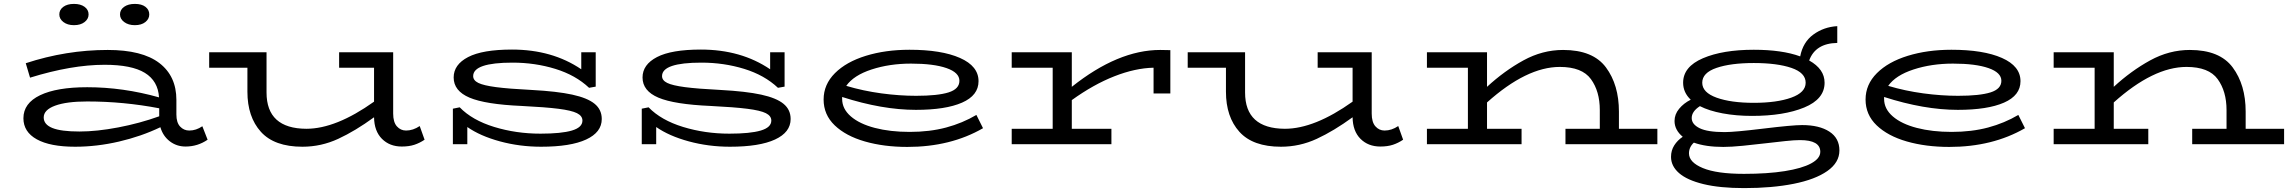

<svg xmlns="http://www.w3.org/2000/svg" viewBox="-20 -739 11736 984"><path d="M1044 -23Q993 12 931 12Q885 12 850 -15Q815 -42 802 -87Q704 -40 590 -13.5Q476 13 365 13Q237 13 168.5 -25Q100 -63 100 -133Q100 -210 185.5 -251Q271 -292 427 -292Q611 -292 795 -240Q790 -324 722.5 -365.5Q655 -407 516 -407Q347 -407 134 -341L112 -415Q319 -483 532 -483Q709 -483 796.5 -416Q884 -349 884 -227V-152Q884 -111 903 -90.5Q922 -70 950 -70Q985 -70 1017 -92ZM387 -65Q476 -65 586 -86Q696 -107 796 -143V-184Q613 -219 427 -219Q321 -219 262.5 -197.5Q204 -176 204 -137Q204 -101 248.5 -83Q293 -65 387 -65ZM284 -665Q284 -689 304.5 -704Q325 -719 359 -719Q393 -719 413.5 -704Q434 -689 434 -665Q434 -642 413.5 -626Q393 -610 359 -610Q326 -610 305 -626Q284 -642 284 -665ZM595 -665Q595 -689 616 -704Q637 -719 671 -719Q706 -719 725.5 -704Q745 -689 745 -665Q745 -642 725 -626Q705 -610 671 -610Q638 -610 616.5 -626Q595 -642 595 -665Z M2156 -23Q2131 -6 2103.5 3Q2076 12 2039 12Q1977 12 1937.5 -27.5Q1898 -67 1897 -138Q1801 -68 1713.5 -27.5Q1626 13 1530 13Q1386 13 1317 -63.5Q1248 -140 1248 -269V-392H1052V-471H1346V-265Q1346 -80 1550 -79Q1702 -79 1897 -218V-392H1718V-471H1995V-157Q1995 -113 2014 -91.5Q2033 -70 2061 -70Q2097 -70 2131 -93Z M3064 -129Q3064 -61 2984 -24Q2904 13 2753 13Q2643 13 2542 -14.5Q2441 -42 2375 -88V0H2301V-182L2336 -189Q2400 -123 2512.5 -88.5Q2625 -54 2750 -54Q2857 -54 2911 -70Q2965 -86 2965 -121Q2965 -145 2937 -159Q2909 -173 2842 -181.5Q2775 -190 2654 -196Q2468 -204 2386.5 -238.5Q2305 -273 2305 -342Q2305 -408 2379 -446.5Q2453 -485 2604 -485Q2810 -485 2959 -384V-471H3033V-295L2999 -289Q2930 -354 2826 -386Q2722 -418 2607 -418Q2405 -418 2405 -349Q2405 -327 2431.5 -314Q2458 -301 2522 -292.5Q2586 -284 2705 -278Q2835 -271 2913 -254Q2991 -237 3027.5 -207Q3064 -177 3064 -129Z M4032 -129Q4032 -61 3952 -24Q3872 13 3721 13Q3611 13 3510 -14.5Q3409 -42 3343 -88V0H3269V-182L3304 -189Q3368 -123 3480.5 -88.5Q3593 -54 3718 -54Q3825 -54 3879 -70Q3933 -86 3933 -121Q3933 -145 3905 -159Q3877 -173 3810 -181.5Q3743 -190 3622 -196Q3436 -204 3354.5 -238.5Q3273 -273 3273 -342Q3273 -408 3347 -446.5Q3421 -485 3572 -485Q3778 -485 3927 -384V-471H4001V-295L3967 -289Q3898 -354 3794 -386Q3690 -418 3575 -418Q3373 -418 3373 -349Q3373 -327 3399.5 -314Q3426 -301 3490 -292.5Q3554 -284 3673 -278Q3803 -271 3881 -254Q3959 -237 3995.5 -207Q4032 -177 4032 -129Z M5018 -82Q4852 14 4630 14Q4510 14 4412.5 -14Q4315 -42 4258 -96.5Q4201 -151 4201 -229Q4201 -306 4259 -364Q4317 -422 4417.5 -453Q4518 -484 4641 -484Q4805 -484 4900 -442Q4995 -400 4995 -323Q4995 -250 4910.5 -213Q4826 -176 4674 -176Q4501 -176 4296 -242V-232Q4296 -181 4340.5 -142.5Q4385 -104 4463.5 -83.5Q4542 -63 4642 -63Q4745 -63 4829 -85.5Q4913 -108 4984 -150ZM4317 -299Q4404 -273 4497 -260.5Q4590 -248 4675 -248Q4786 -248 4841.5 -265.5Q4897 -283 4897 -325Q4897 -367 4831 -390Q4765 -413 4649 -413Q4539 -413 4447 -383Q4355 -353 4317 -299Z M5978 -482V-260H5892V-392Q5798 -390 5691 -348Q5584 -306 5473 -226V-79H5676V0H5165V-79H5375V-392H5165V-471H5473V-294Q5710 -483 5926 -483Z M7171 -23Q7146 -6 7118.5 3Q7091 12 7054 12Q6992 12 6952.5 -27.5Q6913 -67 6912 -138Q6816 -68 6728.5 -27.5Q6641 13 6545 13Q6401 13 6332 -63.5Q6263 -140 6263 -269V-392H6067V-471H6361V-265Q6361 -80 6565 -79Q6717 -79 6912 -218V-392H6733V-471H7010V-157Q7010 -113 7029 -91.5Q7048 -70 7076 -70Q7112 -70 7146 -93Z M8474 -79V0H8003V-79H8179V-175Q8179 -271 8133.5 -333.5Q8088 -396 7974 -396Q7804 -396 7601 -214V-79H7778V0H7293V-79H7503V-392H7293V-471H7601V-294Q7690 -376 7787.5 -429.5Q7885 -483 7991 -483Q8144 -483 8210.5 -393.5Q8277 -304 8277 -167V-79Z M9407 32Q9407 94 9345 137.5Q9283 181 9172.5 203Q9062 225 8919 225Q8794 225 8710 204.5Q8626 184 8585 148Q8544 112 8544 65Q8544 32 8560.5 6Q8577 -20 8604 -38Q8562 -73 8562 -119Q8562 -153 8585.5 -181.5Q8609 -210 8645 -228Q8606 -265 8606 -315Q8606 -397 8707.5 -440.5Q8809 -484 8968 -484Q9113 -484 9206 -450Q9220 -523 9273.5 -562Q9327 -601 9396 -605V-519Q9284 -517 9252 -429Q9331 -385 9331 -315Q9331 -231 9226.5 -188Q9122 -145 8959 -145Q8878 -145 8808.5 -158Q8739 -171 8692 -195Q8650 -168 8650 -134Q8650 -102 8690.5 -82Q8731 -62 8819 -62Q8870 -62 9018 -80Q9166 -98 9216 -98Q9304 -98 9355.5 -64.5Q9407 -31 9407 32ZM8704 -315Q8704 -265 8777.5 -238.5Q8851 -212 8968 -212Q9086 -212 9160 -238.5Q9234 -265 9234 -315Q9234 -366 9161 -391Q9088 -416 8968 -416Q8850 -416 8777 -391Q8704 -366 8704 -315ZM9309 39Q9309 -21 9205 -21Q9177 -21 9129.5 -16Q9082 -11 9032 -5Q8974 2 8913 8Q8852 14 8812 14Q8722 14 8661 -8Q8636 15 8636 47Q8636 93 8707.5 122.5Q8779 152 8918 152Q9039 152 9127 138Q9215 124 9262 98.5Q9309 73 9309 39Z M10358 -82Q10192 14 9970 14Q9850 14 9752.5 -14Q9655 -42 9598 -96.5Q9541 -151 9541 -229Q9541 -306 9599 -364Q9657 -422 9757.5 -453Q9858 -484 9981 -484Q10145 -484 10240 -442Q10335 -400 10335 -323Q10335 -250 10250.5 -213Q10166 -176 10014 -176Q9841 -176 9636 -242V-232Q9636 -181 9680.5 -142.5Q9725 -104 9803.5 -83.5Q9882 -63 9982 -63Q10085 -63 10169 -85.5Q10253 -108 10324 -150ZM9657 -299Q9744 -273 9837 -260.5Q9930 -248 10015 -248Q10126 -248 10181.5 -265.5Q10237 -283 10237 -325Q10237 -367 10171 -390Q10105 -413 9989 -413Q9879 -413 9787 -383Q9695 -353 9657 -299Z M11686 -79V0H11215V-79H11391V-175Q11391 -271 11345.5 -333.5Q11300 -396 11186 -396Q11016 -396 10813 -214V-79H10990V0H10505V-79H10715V-392H10505V-471H10813V-294Q10902 -376 10999.5 -429.5Q11097 -483 11203 -483Q11356 -483 11422.5 -393.5Q11489 -304 11489 -167V-79Z"/></svg>

Font: BioRhyme Expanded
Style: Regular
Weight: 400
Width: 7
Designer: Aoife Mooney
Foundry: Aoife Mooney Type
Version: Version 1.001